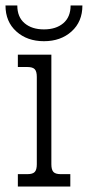

<svg xmlns="http://www.w3.org/2000/svg" viewBox="-30 -679 320 699"><path d="M-10 -659H33Q33 -617 59.5 -594.5Q86 -572 130 -572Q174 -572 200.5 -594.5Q227 -617 227 -659H270Q270 -600 230.5 -564.5Q191 -529 130 -529Q69 -529 29.5 -564.5Q-10 -600 -10 -659ZM35 -45H70Q89 -45 96.5 -53Q104 -61 104 -81V-399Q104 -419 96.5 -427Q89 -435 70 -435H35V-480H157V-81Q157 -61 164.5 -53Q172 -45 191 -45H226V0H35Z"/></svg>

Font: Pridi ExtraLight
Style: Regular
Weight: 275
Designer: Katatrad Team
Foundry: CadsonDemak
Version: Version 1.001